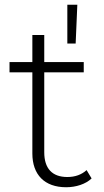

<svg xmlns="http://www.w3.org/2000/svg" viewBox="-20 -783 438 807"><path d="M20 -479H116V-138C116 -49 167 4 258 4C299 4 340 -9 365 -33L344 -68C323 -49 296 -39 263 -39C199 -39 166 -75 166 -143V-479H332V-522H166V-636H116V-522H20ZM263 -763V-600H298L305 -763Z"/></svg>

Font: Montserrat Light
Style: Regular
Weight: 300
Designer: Julieta Ulanovsky
Foundry: Julieta Ulanovsky
Version: Version 7.200